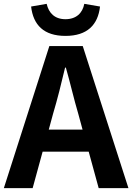

<svg xmlns="http://www.w3.org/2000/svg" viewBox="-24 -980 689 1000"><path d="M415 -960C406 -912 373 -880 317 -880C261 -880 230 -912 219 -960L138 -946C149 -850 204 -793 317 -793C430 -793 486 -850 497 -946ZM490 0H645L407 -740H233L-4 0H146L198 -190H438ZM230 -305 252 -386C275 -463 296 -547 315 -628H319C342 -548 361 -463 384 -386L406 -305Z"/></svg>

Font: Spoqa Han Sans Neo Bold
Style: Bold
Weight: 700
Designer: [Spoqa Han Sans Neo] Dong-huui Kim  Younghwa Kang  Yujin Lee  [Noto Sans] Ryoko NISHIZUKA  (kana & ideographs); Paul D. 
Foundry: Spoqa (http://www.spoqa-han-sans.com)
Version: Version 1.000